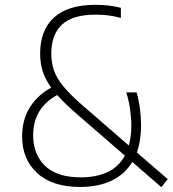

<svg xmlns="http://www.w3.org/2000/svg" viewBox="-20 -769 718 799"><path d="M313.5 9Q197 9 134.5 -49Q72 -107 72 -201.5Q72 -269.5 103.5 -321Q135 -372.5 193 -404.5Q168 -439.5 157.5 -473.2Q147 -507 147 -546Q147 -643.5 204.8 -696.2Q262.5 -749 378 -749Q406.5 -749 433 -745.8Q459.5 -742.5 483 -736.5V-694.5Q455 -702 429.5 -705Q404 -708 377.5 -708Q283 -708 238.2 -666.8Q193.5 -625.5 193.5 -546.5Q193.5 -509 204.2 -477Q215 -445 243.2 -410.2Q271.5 -375.5 323.5 -330.5L516 -163.5Q526.5 -200 526.5 -246.5Q526.5 -279 521.2 -315Q516 -351 505.5 -384.5H548.5Q558 -351 562.5 -315.2Q567 -279.5 567 -247.5Q567 -183.5 549.5 -134.5L678 -23.5L651.5 10L530.5 -95Q499 -43 443.8 -17Q388.5 9 313.5 9ZM118 -206Q118 -126.5 167.5 -78.8Q217 -31 316 -31Q380.5 -31 427.5 -52.8Q474.5 -74.5 499.5 -121.5L297 -297Q248 -339.5 218 -373.5Q118 -319 118 -206Z"/></svg>

Font: Encode Sans SemiCondensed SemiCondensed ExtraLight
Style: Regular
Weight: 200
Width: 4
Designer: Multiple Designers
Foundry: Impallari Type
Version: Version 3.000; ttfautohint (v1.8.3) -l 8 -r 50 -G 200 -x 14 